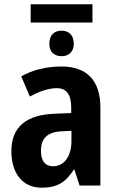

<svg xmlns="http://www.w3.org/2000/svg" viewBox="-20 -865 548 895"><path d="M411 -845H123V-760H411ZM267 -722C232 -722 210 -701 210 -661C210 -624 232 -603 267 -603C301 -603 324 -624 324 -661C324 -701 301 -722 267 -722ZM266 -555C194 -555 130 -538 79 -509L119 -415C164 -439 206 -454 245 -454C289 -454 312 -425 312 -363V-338L236 -335C103 -330 33 -274 33 -160C33 -58 85 10 174 10C248 10 286 -16 324 -74H327L351 0H448V-363C448 -491 384 -555 266 -555ZM313 -255V-207C313 -133 276 -90 228 -90C192 -90 171 -112 171 -162C171 -218 199 -250 268 -253Z"/></svg>

Font: Noto Sans Display SemiCondensed
Style: Bold
Weight: 700
Width: 4
Designer: Monotype Design Team
Foundry: Monotype Imaging Inc.
Version: Version 1.900